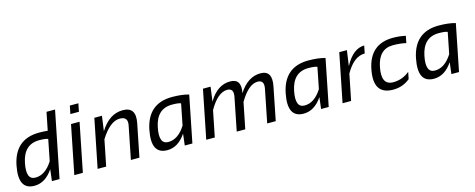

<svg xmlns="http://www.w3.org/2000/svg" viewBox="-33 -1330 4851 1961"><g transform="rotate(-15 2392.0 -349.0)"><path d="M412.1 -425.8Q387.7 -437.5 319.3 -437.5Q155.8 -437.5 118.7 -250.5Q84 -78.1 185.1 -78.1Q289.6 -78.1 367.7 -202.1ZM417.5 0H336.9L351.6 -122.1Q269.5 0 154.3 0Q-20.5 0 29.3 -249.5Q82 -512.7 338.4 -512.7Q386.7 -512.7 428.7 -508.3L466.8 -698.2H557.1Z M766.6 -512.7 664.1 0H573.7L676.3 -512.7ZM803.7 -698.2 786.6 -612.8H696.3L713.4 -698.2Z M820.3 0 922.9 -512.7H1003.4L981.4 -354.5Q1078.6 -512.7 1221.7 -512.7Q1364.7 -512.7 1331.5 -346.2L1262.2 0H1171.9L1241.2 -347.7Q1259.3 -437.5 1169.9 -437.5Q1067.9 -437.5 965.8 -274.9L910.6 0Z M1816.9 -425.8Q1792.5 -437.5 1724.1 -437.5Q1560.5 -437.5 1523.4 -250.5Q1488.8 -78.1 1589.8 -78.1Q1694.3 -78.1 1772.5 -202.1ZM1822.3 0H1741.7L1756.3 -122.1Q1674.3 0 1559.1 0Q1384.3 0 1434.1 -249.5Q1486.8 -512.7 1743.2 -512.7Q1847.2 -512.7 1920.4 -491.7Z M1968.8 0 2071.3 -512.7H2151.9L2131.3 -360.4Q2221.2 -512.7 2356.9 -512.7Q2479 -512.7 2449.2 -364.3Q2543.5 -512.7 2678.2 -512.7Q2806.2 -512.7 2772.9 -347.7L2703.6 0H2613.3L2682.6 -347.7Q2700.7 -437.5 2628.4 -437.5Q2531.7 -437.5 2436.5 -274.9L2381.3 0H2291L2360.4 -347.7Q2378.4 -437.5 2307.1 -437.5Q2206.5 -437.5 2114.3 -274.9L2059.1 0Z M3258.3 -425.8Q3233.9 -437.5 3165.5 -437.5Q3002 -437.5 2964.8 -250.5Q2930.2 -78.1 3031.2 -78.1Q3135.7 -78.1 3213.9 -202.1ZM3263.7 0H3183.1L3197.8 -122.1Q3115.7 0 3000.5 0Q2825.7 0 2875.5 -249.5Q2928.2 -512.7 3184.6 -512.7Q3288.6 -512.7 3361.8 -491.7Z M3410.2 0 3512.7 -512.7H3593.3L3570.3 -349.6Q3657.2 -512.7 3776.4 -512.7L3760.3 -432.6Q3644 -432.6 3555.7 -274.9L3500.5 0Z M4126 -63.5Q4049.8 0 3947.3 0Q3732.4 0 3784.7 -261.2Q3835 -512.7 4079.1 -512.7Q4152.3 -512.7 4212.9 -498L4198.2 -424.8Q4137.7 -439.5 4059.6 -439.5Q3910.6 -439.5 3875 -261.2Q3837.4 -73.2 3966.8 -73.2Q4064.5 -73.2 4140.6 -136.7Z M4636.2 -425.8Q4611.8 -437.5 4543.5 -437.5Q4379.9 -437.5 4342.8 -250.5Q4308.1 -78.1 4409.2 -78.1Q4513.7 -78.1 4591.8 -202.1ZM4641.6 0H4561L4575.7 -122.1Q4493.7 0 4378.4 0Q4203.6 0 4253.4 -249.5Q4306.2 -512.7 4562.5 -512.7Q4666.5 -512.7 4739.7 -491.7Z"/></g></svg>

Font: Sansation
Style: Italic
Weight: 400
Designer: Bernd Montag
Version: Version 1.301